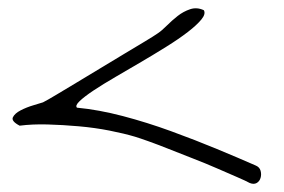

<svg xmlns="http://www.w3.org/2000/svg" viewBox="-20 -394 693 469"><path d="M28 -87Q7 -98 11.5 -107.5Q16 -117 30.5 -124.5Q45 -132 62 -137Q79 -142 85 -144Q95 -149 117.5 -162.5Q140 -176 167.5 -192.5Q195 -209 225.5 -227.5Q256 -246 283.5 -262.5Q311 -279 333.5 -292.5Q356 -306 366 -313Q375 -319 387.5 -331.5Q400 -344 414 -355Q428 -366 444.5 -371.5Q461 -377 478 -369Q483 -360 472 -346.5Q461 -333 439 -316Q417 -299 386.5 -280Q356 -261 324.5 -242.5Q293 -224 262 -206Q231 -188 208.5 -173Q186 -158 174.5 -147Q163 -136 168 -131Q221 -126 280 -110.5Q339 -95 398 -73.5Q457 -52 510 -30Q563 -8 604 10Q614 14 616.5 23Q619 32 616.5 40.5Q614 49 607 53Q600 57 590 53Q581 48 559 38.5Q537 29 509.5 17Q482 5 451 -7Q420 -19 392.5 -30Q365 -41 342.5 -49Q320 -57 310 -60Q283 -68 247.5 -75Q212 -82 172.5 -85.5Q133 -89 96 -90Q59 -91 28 -87Z"/></svg>

Font: Liu Jian Mao Cao
Style: Regular
Weight: 400
Designer: ZhongQi
Foundry: ZhongQi
Version: Version 1.001